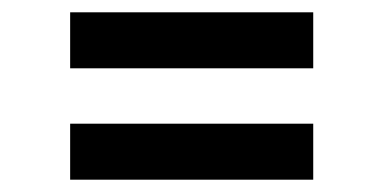

<svg xmlns="http://www.w3.org/2000/svg" viewBox="-20 -404 622 312"><path d="M94 -384H489V-293H94ZM94 -203H489V-112H94Z"/></svg>

Font: Grenze Gotisch ExtraBold
Style: Regular
Weight: 800
Designer: Renata Polastri
Foundry: Omnibus-Type
Version: Version 1.001